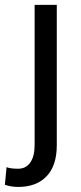

<svg xmlns="http://www.w3.org/2000/svg" viewBox="-57 -548 329 782"><path d="M174.3 -528.3V43.5Q174.3 126.5 132.8 169.9Q91.3 213.4 17.1 213.4Q-11.7 213.4 -37.1 204.6L-30.3 132.8Q-15.6 139.2 17.1 139.2Q48.8 139.2 66.4 113.8Q84 88.4 84 43.5V-528.3Z"/></svg>

Font: MAUL
Style: Regular
Weight: 400
Designer: MAUL
Version: Version 1.0; 2020; ttfautohint (v1.8.3)